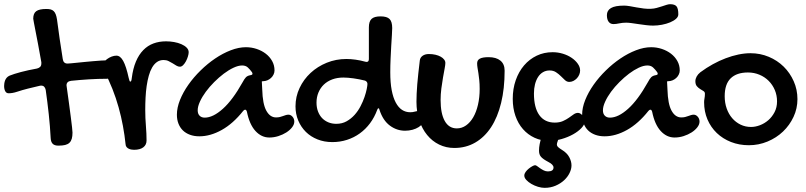

<svg xmlns="http://www.w3.org/2000/svg" viewBox="-74 -654 3881 924"><path d="M85.9 -564Q85.9 -589.8 100.6 -600.3Q115.2 -610.8 148.9 -610.8Q161.1 -610.8 169.7 -608.6Q178.2 -606.4 184.3 -600.6Q190.4 -594.7 194.1 -585.2Q197.8 -575.7 200.2 -561Q206.1 -515.6 213.1 -467.3Q220.2 -418.9 228 -370.1Q231 -348.1 251 -348.1Q256.3 -348.1 268.8 -349.4Q281.2 -350.6 298.3 -352.3Q315.4 -354 335.2 -356Q355 -357.9 374.8 -359.6Q394.5 -361.3 412.4 -362.5Q430.2 -363.8 443.8 -363.8Q454.6 -363.8 460.9 -359.6Q467.3 -355.5 470.9 -348.9Q474.6 -342.3 475.8 -334.2Q477.1 -326.2 477.1 -317.9Q477.1 -310.5 474.4 -302.7Q471.7 -294.9 467 -288.8Q462.4 -282.7 455.6 -278.8Q448.7 -274.9 439.9 -274.9Q397.5 -274.9 354.2 -272.2Q311 -269.5 268.1 -265.1Q246.1 -262.2 246.1 -243.2Q246.1 -241.7 246.6 -239.5Q247.1 -237.3 247.1 -235.8Q252.9 -193.4 258.1 -156.2Q263.2 -119.1 266.8 -90.1Q270.5 -61 272.7 -41.7Q274.9 -22.5 274.9 -16.1Q274.9 1.5 271.5 13.4Q268.1 25.4 260.3 33Q252.4 40.5 239.5 43.7Q226.6 46.9 207 46.9Q188.5 46.9 179.7 38.1Q170.9 29.3 169.9 11.2Q167 -46.4 160.6 -104.7Q154.3 -163.1 146 -221.2Q141.6 -242.2 124 -242.2Q122.6 -242.2 120.6 -241.7Q118.7 -241.2 117.2 -241.2Q86.9 -234.4 60.1 -227.5Q33.2 -220.7 9.8 -212.9Q-3.4 -208.5 -13.7 -206.8Q-23.9 -205.1 -32.2 -205.1Q-43.5 -205.1 -48.8 -215.1Q-54.2 -225.1 -54.2 -240.2Q-54.2 -245.6 -53.2 -252.7Q-52.2 -259.8 -49.6 -266.8Q-46.9 -273.9 -41.7 -280Q-36.6 -286.1 -27.8 -290Q-7.3 -298.3 26.9 -307.4Q61 -316.4 104 -324.2Q113.8 -326.7 119.4 -332.3Q125 -337.9 125 -349.1Q125 -351.6 125 -354.2Q125 -356.9 124 -359.9Q116.2 -404.8 109.1 -441.7Q102.1 -478.5 96.9 -504.9Q91.8 -531.2 88.9 -546.4Q85.9 -561.5 85.9 -564Z M713.4 -365.2Q695.3 -365.2 681.6 -355.7Q668 -346.2 658.2 -329.3Q648.4 -312.5 642.1 -289.8Q635.7 -267.1 631.8 -240.2Q627.9 -213.4 626.5 -184.1Q625 -154.8 625 -125Q625 -85.9 628.2 -48.1Q631.3 -10.3 631.3 22Q631.3 43 615.7 54.9Q600.1 66.9 571.3 66.9Q565.9 66.9 559.1 65.9Q552.2 64.9 546.1 62Q540 59.1 535.4 54Q530.8 48.8 530.3 40Q525.9 -2.9 517.6 -47.9Q509.3 -92.8 496.8 -137.5Q484.4 -182.1 467 -226.1Q449.7 -270 427.2 -312Q423.3 -319.3 420.7 -325.7Q418 -332 418 -337.9Q418 -345.2 424.6 -353.8Q431.2 -362.3 441.2 -369.6Q451.2 -377 463.1 -381.6Q475.1 -386.2 486.3 -386.2Q504.9 -386.2 519 -360.6Q533.2 -335 545.4 -278.8Q547.9 -269 549.3 -265.1Q550.8 -261.2 553.2 -261.2Q558.6 -261.2 560.1 -277.8Q565.9 -324.2 580.1 -357.7Q594.2 -391.1 615.5 -412.8Q636.7 -434.6 664.3 -444.8Q691.9 -455.1 725.1 -455.1Q744.1 -455.1 763.7 -451.7Q783.2 -448.2 798.8 -441.4Q814.5 -434.6 824.2 -424.8Q834 -415 834 -402.8Q834 -394 830.3 -382.1Q826.7 -370.1 820.8 -359.1Q814.9 -348.1 807.4 -340.6Q799.8 -333 792 -333Q783.2 -333 774.9 -338.1Q766.6 -343.3 757.1 -349.1Q747.6 -355 737.1 -360.1Q726.6 -365.2 713.4 -365.2Z M1109.4 -426.8Q1136.2 -426.8 1161.1 -418.5Q1186 -410.2 1205.1 -395.5Q1224.1 -380.9 1235.6 -360.4Q1247.1 -339.8 1247.1 -314.9Q1247.1 -304.7 1242.4 -295.2Q1237.8 -285.6 1230 -278.6Q1222.2 -271.5 1212.2 -267.3Q1202.1 -263.2 1191.4 -263.2Q1190.4 -263.2 1189.7 -262.9Q1189 -262.7 1188 -262.7Q1187 -262.2 1186 -262.2L1188 -223.1Q1189.9 -153.3 1207.8 -121.1Q1225.6 -88.9 1254.4 -88.9Q1264.6 -88.9 1272.7 -90.8Q1280.8 -92.8 1287.8 -95.5Q1294.9 -98.1 1301.3 -100.1Q1307.6 -102.1 1314 -102.1Q1325.2 -102.1 1333.7 -92.3Q1342.3 -82.5 1342.3 -68.8Q1342.3 -55.2 1331.8 -41.5Q1321.3 -27.8 1304.2 -16.8Q1287.1 -5.9 1265.6 1Q1244.1 7.8 1222.2 7.8Q1184.1 7.8 1155.3 -23.7Q1126.5 -55.2 1114.3 -116.2Q1111.3 -126 1106.4 -126Q1100.6 -126 1096.2 -120.1Q1047.9 -59.1 993.2 -28.6Q938.5 2 885.3 2Q860.4 2 840.3 -5.4Q820.3 -12.7 806.4 -26.1Q792.5 -39.6 784.9 -58.8Q777.3 -78.1 777.3 -102.1Q777.3 -135.7 792.2 -172.9Q807.1 -210 832.5 -246.1Q857.9 -282.2 891.4 -314.9Q924.8 -347.7 961.7 -372.6Q998.5 -397.5 1036.6 -412.1Q1074.7 -426.8 1109.4 -426.8ZM1093.3 -257.8Q1102.1 -274.4 1109.4 -282Q1116.7 -289.6 1130.4 -292Q1141.1 -293.5 1141.1 -298.8Q1141.1 -302.7 1138.2 -307.1Q1128.9 -319.8 1118.7 -329.3Q1108.4 -338.9 1091.3 -338.9Q1072.8 -338.9 1049.8 -328.1Q1026.9 -317.4 1003.2 -299.6Q979.5 -281.7 956.8 -259Q934.1 -236.3 916.5 -212.4Q898.9 -188.5 888.2 -165Q877.4 -141.6 877.4 -123Q877.4 -106.4 886.5 -97.2Q895.5 -87.9 911.1 -87.9Q951.2 -87.9 998.5 -130.4Q1045.9 -172.9 1093.3 -257.8Z M1684.6 -356.9Q1686.5 -356 1690.4 -356Q1701.2 -356 1701.2 -370.1V-522Q1701.2 -550.8 1714.1 -563Q1727.1 -575.2 1757.3 -575.2Q1788.1 -575.2 1800.8 -562.5Q1813.5 -549.8 1813.5 -519Q1813.5 -507.3 1812 -484.6Q1810.5 -461.9 1808.8 -433.1Q1807.1 -404.3 1805.7 -371.3Q1804.2 -338.4 1804.2 -306.2Q1804.2 -256.3 1811 -220.2Q1817.9 -184.1 1830.6 -160.4Q1843.3 -136.7 1860.8 -125.2Q1878.4 -113.8 1900.4 -113.8Q1912.6 -113.8 1922.6 -116.9Q1932.6 -120.1 1946.3 -120.1Q1956.1 -120.1 1962.6 -110.1Q1969.2 -100.1 1969.2 -85.9Q1969.2 -73.2 1961.7 -62Q1954.1 -50.8 1941.2 -42.5Q1928.2 -34.2 1911.1 -29.5Q1894 -24.9 1875.5 -24.9Q1835.4 -24.9 1802.2 -49.6Q1769 -74.2 1752.4 -125Q1751 -132.8 1747.6 -132.8Q1743.7 -132.8 1741.2 -125Q1728 -89.4 1706.8 -60.8Q1685.5 -32.2 1657.5 -12Q1629.4 8.3 1595.9 19Q1562.5 29.8 1525.4 29.8Q1486.3 29.8 1453.9 16.8Q1421.4 3.9 1397.9 -19.3Q1374.5 -42.5 1361.3 -74Q1348.1 -105.5 1348.1 -142.1Q1348.1 -189 1367.7 -230.5Q1387.2 -272 1420.7 -303Q1454.1 -334 1498.5 -352.1Q1543 -370.1 1593.3 -370.1Q1613.8 -370.1 1636.7 -366.9Q1659.7 -363.8 1684.6 -356.9ZM1544.4 -58.1Q1572.3 -58.1 1594 -70.3Q1615.7 -82.5 1632.6 -101.3Q1649.4 -120.1 1661.1 -142.8Q1672.9 -165.5 1680.2 -187Q1687.5 -208.5 1690.9 -225.6Q1694.3 -242.7 1694.3 -250Q1694.3 -255.4 1691.4 -259.5Q1688.5 -263.7 1682.6 -266.1Q1669.4 -269.5 1655.3 -272.2Q1641.1 -274.9 1627.4 -276.9Q1613.8 -278.8 1601.3 -279.8Q1588.9 -280.8 1578.6 -280.8Q1549.3 -280.8 1525.4 -272Q1501.5 -263.2 1484.6 -247.1Q1467.8 -231 1458.5 -208.7Q1449.2 -186.5 1449.2 -160.2Q1449.2 -136.7 1456.3 -117.9Q1463.4 -99.1 1475.8 -85.9Q1488.3 -72.8 1505.9 -65.4Q1523.4 -58.1 1544.4 -58.1Z M2046.4 -172.9Q2046.4 -107.4 2066.4 -71.8Q2086.4 -36.1 2124.5 -36.1Q2148.4 -36.1 2168.7 -50.3Q2189 -64.5 2203.6 -89.8Q2218.3 -115.2 2226.3 -150.1Q2234.4 -185.1 2234.4 -226.1Q2234.4 -251 2232.4 -269.3Q2230.5 -287.6 2228.3 -302Q2226.1 -316.4 2224.1 -327.6Q2222.2 -338.9 2222.2 -349.1Q2222.2 -364.7 2235.4 -371.8Q2248.5 -378.9 2277.3 -378.9Q2314 -378.9 2334.2 -362.3Q2354.5 -345.7 2354.5 -314Q2354.5 -227.5 2337.6 -158.7Q2320.8 -89.8 2289.3 -41.7Q2257.8 6.3 2212.9 32.2Q2168 58.1 2112.3 58.1Q2072.8 58.1 2039.3 41.7Q2005.9 25.4 1981.7 -4.2Q1957.5 -33.7 1943.8 -74.5Q1930.2 -115.2 1930.2 -164.1Q1930.2 -182.6 1931.2 -203.6Q1932.1 -224.6 1934.1 -248.8Q1936 -272.9 1939.2 -301.3Q1942.4 -329.6 1946.3 -362.8Q1947.8 -377 1959.7 -385.5Q1971.7 -394 1990.2 -394Q2006.8 -394 2021.5 -390.6Q2036.1 -387.2 2046.6 -381.3Q2057.1 -375.5 2063.2 -367.7Q2069.3 -359.9 2069.3 -351.1Q2069.3 -342.3 2065.7 -323.5Q2062 -304.7 2057.9 -280.5Q2053.7 -256.3 2050 -228.3Q2046.4 -200.2 2046.4 -172.9Z M2585.4 -402.8Q2610.8 -402.8 2634.8 -395.5Q2658.7 -388.2 2677 -375.7Q2695.3 -363.3 2706.5 -347.4Q2717.8 -331.5 2717.8 -314.9Q2717.8 -304.2 2713.4 -294.2Q2709 -284.2 2701.7 -276.6Q2694.3 -269 2685.1 -264.4Q2675.8 -259.8 2665.5 -259.8Q2654.3 -259.8 2645 -268.3Q2635.7 -276.9 2625.2 -287.4Q2614.7 -297.9 2601.8 -306.4Q2588.9 -314.9 2570.8 -314.9Q2553.2 -314.9 2539.1 -306.6Q2524.9 -298.3 2515.4 -283.4Q2505.9 -268.6 2500.7 -248.3Q2495.6 -228 2495.6 -204.1Q2495.6 -135.7 2521.5 -99.9Q2547.4 -64 2595.7 -64Q2618.7 -64 2635 -71.3Q2651.4 -78.6 2663.8 -87.4Q2676.3 -96.2 2686.5 -103.5Q2696.8 -110.8 2707.5 -110.8Q2713.4 -110.8 2719.2 -107.2Q2725.1 -103.5 2729.7 -97.9Q2734.4 -92.3 2737.5 -85.4Q2740.7 -78.6 2740.7 -71.8Q2740.7 -55.7 2724.9 -38.6Q2709 -21.5 2684.1 -7.6Q2659.2 6.3 2628.7 15.1Q2598.1 23.9 2569.3 23.9Q2530.8 23.9 2498.5 9Q2466.3 -5.9 2442.9 -32.5Q2419.4 -59.1 2406.5 -96.2Q2393.6 -133.3 2393.6 -178.2Q2393.6 -227.1 2408 -268.1Q2422.4 -309.1 2448 -339.1Q2473.6 -369.1 2508.8 -386Q2543.9 -402.8 2585.4 -402.8ZM2533.2 2Q2537.6 -10.7 2550 -16.4Q2562.5 -22 2581.1 -22Q2596.7 -22 2605.5 -15.1Q2614.3 -8.3 2614.3 3.9Q2614.3 14.6 2610.1 24.9Q2606 35.2 2606 41Q2606 48.3 2612.3 54.2Q2618.7 60.1 2629.9 66.9Q2654.8 82 2665.5 102.3Q2676.3 122.6 2676.3 142.1Q2676.3 159.7 2667 178.7Q2657.7 197.8 2640.6 213.6Q2623.5 229.5 2599.6 239.7Q2575.7 250 2546.9 250Q2532.2 250 2515.1 244.9Q2498 239.7 2483.4 231.2Q2468.8 222.7 2459 212.2Q2449.2 201.7 2449.2 190.9Q2449.2 182.1 2455.6 173.3Q2461.9 164.6 2470.7 157.5Q2479.5 150.4 2488 145.8Q2496.6 141.1 2501 141.1Q2505.4 141.1 2511.5 145.8Q2517.6 150.4 2525.6 156Q2533.7 161.6 2543.2 166.3Q2552.7 170.9 2563 170.9Q2589.8 170.9 2589.8 151.9Q2589.8 145 2583.3 138.2Q2576.7 131.3 2565.9 126Q2552.2 118.7 2543.2 112.5Q2534.2 106.4 2529.1 100.1Q2523.9 93.8 2522 86.7Q2520 79.6 2520 70.8Q2520 55.7 2523.2 39.1Q2526.4 22.5 2533.2 2Z M3059.6 -426.8Q3086.4 -426.8 3111.3 -418.5Q3136.2 -410.2 3155.3 -395.5Q3174.3 -380.9 3185.8 -360.4Q3197.3 -339.8 3197.3 -314.9Q3197.3 -304.7 3192.6 -295.2Q3188 -285.6 3180.2 -278.6Q3172.4 -271.5 3162.4 -267.3Q3152.3 -263.2 3141.6 -263.2Q3140.6 -263.2 3139.9 -262.9Q3139.2 -262.7 3138.2 -262.7Q3137.2 -262.2 3136.2 -262.2L3138.2 -223.1Q3140.1 -153.3 3158 -121.1Q3175.8 -88.9 3204.6 -88.9Q3214.8 -88.9 3222.9 -90.8Q3231 -92.8 3238 -95.5Q3245.1 -98.1 3251.5 -100.1Q3257.8 -102.1 3264.2 -102.1Q3275.4 -102.1 3283.9 -92.3Q3292.5 -82.5 3292.5 -68.8Q3292.5 -55.2 3282 -41.5Q3271.5 -27.8 3254.4 -16.8Q3237.3 -5.9 3215.8 1Q3194.3 7.8 3172.4 7.8Q3134.3 7.8 3105.5 -23.7Q3076.7 -55.2 3064.5 -116.2Q3061.5 -126 3056.6 -126Q3050.8 -126 3046.4 -120.1Q2998 -59.1 2943.4 -28.6Q2888.7 2 2835.4 2Q2810.5 2 2790.5 -5.4Q2770.5 -12.7 2756.6 -26.1Q2742.7 -39.6 2735.1 -58.8Q2727.5 -78.1 2727.5 -102.1Q2727.5 -135.7 2742.4 -172.9Q2757.3 -210 2782.7 -246.1Q2808.1 -282.2 2841.6 -314.9Q2875 -347.7 2911.9 -372.6Q2948.7 -397.5 2986.8 -412.1Q3024.9 -426.8 3059.6 -426.8ZM3043.5 -257.8Q3052.2 -274.4 3059.6 -282Q3066.9 -289.6 3080.6 -292Q3091.3 -293.5 3091.3 -298.8Q3091.3 -302.7 3088.4 -307.1Q3079.1 -319.8 3068.8 -329.3Q3058.6 -338.9 3041.5 -338.9Q3022.9 -338.9 3000 -328.1Q2977.1 -317.4 2953.4 -299.6Q2929.7 -281.7 2907 -259Q2884.3 -236.3 2866.7 -212.4Q2849.1 -188.5 2838.4 -165Q2827.6 -141.6 2827.6 -123Q2827.6 -106.4 2836.7 -97.2Q2845.7 -87.9 2861.3 -87.9Q2901.4 -87.9 2948.7 -130.4Q2996.1 -172.9 3043.5 -257.8ZM2878.4 -538.1Q2863.3 -538.1 2855 -549.3Q2846.7 -560.5 2846.7 -581.1Q2846.7 -603.5 2866.2 -615.2Q2885.7 -627 2929.7 -627Q2941.4 -627 2956.8 -624.3Q2972.2 -621.6 2989.3 -618.4Q3006.3 -615.2 3024.4 -613Q3042.5 -610.8 3059.6 -611.8Q3073.2 -612.3 3086.7 -616Q3100.1 -619.6 3111.8 -623.5Q3123.5 -627.4 3133.5 -630.6Q3143.6 -633.8 3150.9 -633.8Q3173.3 -633.8 3181.9 -623.3Q3190.4 -612.8 3190.4 -585Q3190.4 -573.2 3179.4 -563.5Q3168.5 -553.7 3150.9 -546.4Q3133.3 -539.1 3111.6 -534.9Q3089.8 -530.8 3068.8 -530.8Q3053.7 -530.8 3035.6 -533Q3017.6 -535.2 2999.8 -537.8Q2981.9 -540.5 2966.1 -542.7Q2950.2 -544.9 2939.5 -544.9Q2921.4 -544.9 2906 -541.5Q2890.6 -538.1 2878.4 -538.1Z M3314.5 -162.1Q3314.5 -170.4 3316.4 -180.7Q3318.4 -190.9 3318.4 -203.1Q3318.4 -211.4 3311.3 -215.8Q3304.2 -220.2 3295.4 -225.6Q3286.6 -231 3279.5 -239.3Q3272.5 -247.6 3272.5 -263.2Q3272.5 -274.4 3278.6 -285.6Q3284.7 -296.9 3296.4 -306.2Q3325.2 -327.6 3356.2 -344.7Q3387.2 -361.8 3418.2 -373.5Q3449.2 -385.3 3479.5 -391.6Q3509.8 -397.9 3537.6 -397.9Q3584.5 -397.9 3625.7 -380.6Q3667 -363.3 3697.5 -333.3Q3728 -303.2 3745.8 -262.9Q3763.7 -222.7 3763.7 -176.8Q3763.7 -131.8 3744.9 -91.6Q3726.1 -51.3 3694.3 -21Q3662.6 9.3 3619.9 27.1Q3577.1 44.9 3529.8 44.9Q3483.4 44.9 3443.8 29.3Q3404.3 13.7 3375.5 -13.9Q3346.7 -41.5 3330.6 -79.3Q3314.5 -117.2 3314.5 -162.1ZM3540.5 -43Q3561 -43 3583 -51.3Q3605 -59.6 3623.3 -75.4Q3641.6 -91.3 3653.6 -114.3Q3665.5 -137.2 3665.5 -166Q3665.5 -195.3 3654.8 -220.7Q3644 -246.1 3625.2 -264.9Q3606.4 -283.7 3580.8 -294.4Q3555.2 -305.2 3525.4 -305.2Q3471.2 -305.2 3442.4 -277.1Q3413.6 -249 3413.6 -190.9Q3413.6 -159.2 3423.1 -132.1Q3432.6 -105 3449.7 -85.2Q3466.8 -65.4 3490 -54.2Q3513.2 -43 3540.5 -43Z"/></svg>

Font: Gochi Hand
Style: Regular
Weight: 400
Designer: Juan Pablo del Peral
Foundry: Juan Pablo del Peral
Version: Version 1.001